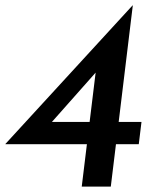

<svg xmlns="http://www.w3.org/2000/svg" viewBox="-21 -687 558 707"><path d="M-1 -156V-157L467 -667H468L416 -238H500L490 -156H406L387 0H280L299 -156ZM343 -433 156 -222 146 -238H309L334 -443Z"/></svg>

Font: Josefin Sans Medium
Style: Italic
Weight: 500
Italic angle: -7°
Designer: Santiago Orozco
Foundry: Typemade
Version: Version 2.000